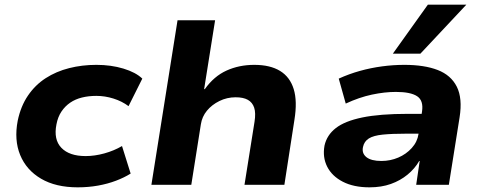

<svg xmlns="http://www.w3.org/2000/svg" viewBox="-20 -792 2066 823"><path d="M313 11Q219 11 156 -26Q93 -63 66.5 -127.5Q40 -192 56 -275Q69 -337 100 -382.5Q131 -428 176 -457Q221 -486 276.5 -500Q332 -514 393 -514Q456 -514 509 -498Q562 -482 590 -455L531 -337Q503 -358 466.5 -369.5Q430 -381 393 -381Q360 -381 331.5 -374Q303 -367 281 -352Q259 -337 243.5 -314Q228 -291 222 -259Q209 -194 243 -158.5Q277 -123 347 -123Q386 -123 427.5 -134.5Q469 -146 503 -166L540 -48Q513 -31 477.5 -17.5Q442 -4 400.5 3.5Q359 11 313 11Z M629 0 741 -705H902L855 -410H858Q897 -465 951 -489.5Q1005 -514 1070 -514Q1138 -514 1180.5 -488Q1223 -462 1239 -410Q1255 -358 1242 -278L1199 0H1028L1071 -270Q1077 -308 1069.5 -330.5Q1062 -353 1042.5 -364Q1023 -375 990 -375Q953 -375 920.5 -359Q888 -343 867 -317.5Q846 -292 841 -259L800 0Z M1564 11Q1496 11 1449.5 -13Q1403 -37 1382.5 -77.5Q1362 -118 1371 -168Q1381 -213 1419.5 -243Q1458 -273 1533 -288.5Q1608 -304 1728 -304H1811L1798 -219H1720Q1660 -219 1620.5 -215Q1581 -211 1561 -198.5Q1541 -186 1536 -162Q1530 -135 1550.5 -118.5Q1571 -102 1615 -102Q1653 -102 1687 -116.5Q1721 -131 1745 -157.5Q1769 -184 1774 -218L1789 -314Q1796 -361 1768 -379.5Q1740 -398 1677 -398Q1629 -398 1574.5 -386.5Q1520 -375 1462 -348L1432 -455Q1476 -475 1522.5 -488Q1569 -501 1617.5 -507.5Q1666 -514 1713 -514Q1799 -514 1856 -492Q1913 -470 1938 -420.5Q1963 -371 1950 -289L1904 0H1764L1779 -102H1777Q1758 -69 1727 -43.5Q1696 -18 1655.5 -3.5Q1615 11 1564 11ZM1664 -562 1814 -772H1979L1782 -562Z"/></svg>

Font: Nunito Sans 7pt SemiExpanded ExtraBold
Style: Italic
Weight: 800
Width: 6
Italic angle: -9°
Designer: Vernon Adams
Foundry: Vernon Adams
Version: Version 3.101;gftools[0.9.27]